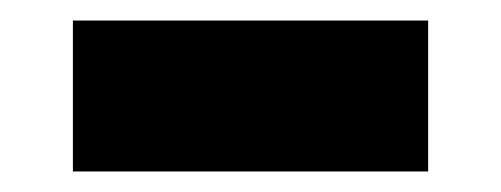

<svg xmlns="http://www.w3.org/2000/svg" viewBox="-20 -381 488 187"><path d="M51 -214V-361H397V-214Z"/></svg>

Font: Mach
Style: Bold
Weight: 700
Version: Version 1.002